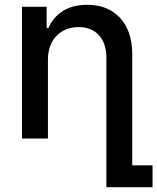

<svg xmlns="http://www.w3.org/2000/svg" viewBox="-20 -573 651 794"><path d="M178.2 -324.2V0H70.8V-544.9H172.9V-457H180.2Q199.7 -502 240.2 -527.6Q280.8 -553.2 340.8 -553.2Q425.8 -553.2 476.3 -499.3Q526.9 -445.3 526.9 -347.2V110.8H610.8V201.2H419.9V-334Q419.9 -393.6 389.4 -427.2Q358.9 -460.9 305.2 -460.9Q249 -460.9 213.6 -424.6Q178.2 -388.2 178.2 -324.2Z"/></svg>

Font: Telcell.Market Med
Style: Regular
Weight: 500
Designer: Rasmus Andersson, Sedrak Mkrtchyan
Version: Version 3.019;git-0a5106e0b